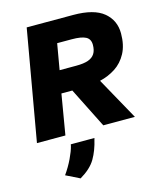

<svg xmlns="http://www.w3.org/2000/svg" viewBox="-134 -762 927 1121"><g transform="rotate(-15 329.5 -201.5)"><path d="M19 0 136 -668H417Q542 -668 600.5 -619.5Q659 -571 659 -492Q659 -421 633 -372.5Q607 -324 564 -296Q521 -268 469 -256L611 0H420L298 -243H232L191 0ZM257 -377H358Q403 -377 430 -386.5Q457 -396 470 -416.5Q483 -437 483 -470Q483 -505 456.5 -519Q430 -533 372 -533H284ZM212 265 129 224Q158 183 178.5 140Q199 97 206 68L208 58H351L349 65Q334 130 306 178Q278 226 212 265Z"/></g></svg>

Font: Gantari ExtraBold
Style: Italic
Weight: 800
Italic angle: -10°
Designer: Anugrah Pasau
Foundry: Lafontype
Version: Version 1.000